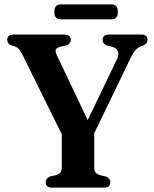

<svg xmlns="http://www.w3.org/2000/svg" viewBox="-20 -858 704 878"><path d="M484.5 -24.5Q484.5 0 455.5 0H218Q189 0 189 -24.5Q189 -43 209 -51L237.5 -57.5Q262.5 -65.5 262.5 -89V-244L81 -611Q72.5 -627.5 66 -634.5Q59.5 -641.5 48.5 -645.5L32.5 -650.5Q13 -657.5 13 -675.5Q13 -700 42.5 -700H273.5Q303.5 -700 303.5 -676Q303.5 -656.5 281 -649L256 -644.5Q237.5 -639 234.8 -630.8Q232 -622.5 240.5 -604.5L381 -308.5L515 -587.5Q535.5 -631 490.5 -645L467 -650.5Q449.5 -657 449.5 -675.5Q449.5 -700 478.5 -700H625.5Q654.5 -700 654.5 -675.5Q654.5 -659 636 -650.5L628 -647.5Q611 -641.5 599.5 -628.8Q588 -616 572 -582L411 -248.5V-89Q411 -65.5 436 -57.5L464 -51Q484.5 -43 484.5 -24.5ZM228.5 -803.5Q228.5 -838 258 -838H489.5Q519 -838 519 -803.5Q519 -769.5 489.5 -769.5H258Q228.5 -769.5 228.5 -803.5Z"/></svg>

Font: Fraunces 72pt Soft SemiBold
Style: Regular
Weight: 600
Version: Version 1.000;[b76b70a41]